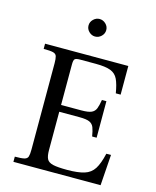

<svg xmlns="http://www.w3.org/2000/svg" viewBox="-126 -951 840 1036"><g transform="rotate(15 293.5 -432.5)"><path d="M50 0V-29Q87 -29 103 -33Q119 -37 123 -50Q127 -63 127 -89V-571Q127 -597 123 -610Q119 -623 103 -627Q87 -631 50 -631V-660H515V-500H488Q480 -549 467 -576.5Q454 -604 425.5 -615Q397 -626 342 -626H255Q232 -626 225.5 -619.5Q219 -613 219 -590V-363H332Q371 -363 388.5 -371Q406 -379 413 -397Q420 -415 425 -446H450V-242H425Q420 -273 413 -291Q406 -309 388.5 -317Q371 -325 332 -325H219V-111Q219 -78 227.5 -61.5Q236 -45 262 -39Q288 -33 341 -33Q401 -33 436.5 -44Q472 -55 491 -85Q510 -115 523 -172H549L537 0ZM300 -767Q281 -767 266 -781.5Q251 -796 251 -816Q251 -836 266 -850.5Q281 -865 300 -865Q320 -865 335 -850.5Q350 -836 350 -816Q350 -796 335 -781.5Q320 -767 300 -767Z"/></g></svg>

Font: Frank Ruhl Libre
Style: Regular
Weight: 400
Designer: Yanek Iontef
Foundry: Fontef
Version: Version 6.004